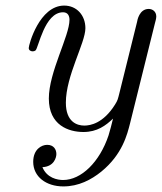

<svg xmlns="http://www.w3.org/2000/svg" viewBox="-20 -462 580 688"><path d="M83 -290C83 -282 90 -278 97 -278C101 -278 104 -279 107 -281C118 -289 139 -418 206 -418C224 -418 229 -404 229 -391C229 -333 155 -204 155 -109C155 -13 226 11 279 11C328 11 359 -12 385 -37C380 -17 375 4 369 23C337 119 271 183 206 183C186 183 148 176 132 137C174 135 182 102 182 90C182 73 172 57 149 57C129 57 99 73 99 118C99 171 145 206 207 206C262 206 307 182 343 153C419 91 436 19 446 -20L535 -378C537 -386 540 -395 540 -403C540 -421 526 -430 513 -430C479 -430 472 -389 471 -383L409 -133C402 -105 402 -103 392 -87C350 -20 304 -12 282 -12C256 -12 216 -25 216 -94C216 -191 286 -308 286 -361C286 -407 255 -442 210 -442C121 -442 83 -302 83 -290Z"/></svg>

Font: CMU Serif
Style: Italic
Weight: 500
Italic angle: -14.04°
Version: Version 0.7.0